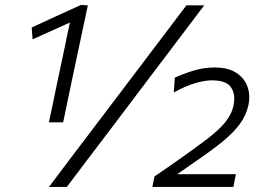

<svg xmlns="http://www.w3.org/2000/svg" viewBox="-20 -734 1034 754"><path d="M172 -253.5Q179.5 -289.5 187 -324Q194 -358.5 203 -401.5L233 -543Q238 -568 243.5 -594Q249 -619.5 254.5 -645.5Q220.5 -630.5 184.5 -614Q148 -597.5 108 -579.5L104.5 -626Q154 -649 202 -671Q249.5 -692.5 297.5 -714.5L325 -713Q308.5 -636.5 290.5 -551L258.5 -400Q249.5 -357 242.5 -323.2Q235.5 -289.5 228 -253.5ZM172.5 0Q214.5 -55.5 254 -108.5Q294 -161 345.5 -229L534.5 -478.5Q570.5 -526 600 -565Q629 -603.5 656 -639Q683 -674.5 712 -713H782Q753 -674.5 726 -639Q699 -603.5 670 -565Q640.5 -526 604.5 -478.5L416 -229Q364 -161 324.2 -108.2Q284.5 -55.5 242.5 0ZM578.5 0 586.5 -41Q612.5 -58.5 638.2 -76.5Q664 -94.5 689.5 -112.5Q751.5 -156 795.2 -189.5Q839 -223 864.5 -254Q890 -285 897.5 -322Q900 -335 900 -346.5Q900 -372.5 887 -391.5Q868 -418.5 812.5 -418.5Q784.5 -418.5 746.8 -407.5Q709 -396.5 662.5 -371L666.5 -429Q697.5 -443.5 738.5 -456.2Q779.5 -469 822.5 -469Q876 -469 908 -448Q940 -427 952 -393.5Q959 -373.5 959 -352Q959 -337 955.5 -321Q947 -281.5 922.2 -247.5Q897.5 -213.5 854 -178Q810.5 -142.5 746.5 -99L676 -50H906.5L896.5 0Z"/></svg>

Font: Heraclito Light
Style: Italic
Weight: 300
Italic angle: -12°
Designer: Kostas Bartsokas (font) & Cristiano Sobral (main changes)
Foundry: Kostas Bartsokas (font) & Cristiano Sobral (main changes)
Version: Version 1.00;July 8, 2020;FontCreator 13.0.0.2655 64-bit